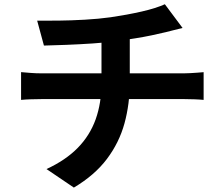

<svg xmlns="http://www.w3.org/2000/svg" viewBox="-20 -814 1040 892"><path d="M152.7 -718Q191.3 -717.6 250.3 -718.2Q309.4 -718.8 374.3 -722.5Q439.3 -726.2 493.8 -733.8Q531.6 -739.4 568.5 -746.1Q605.3 -752.9 638.6 -760.5Q671.9 -768.1 699.5 -776.9Q727.1 -785.7 745.9 -794.3L828.2 -684.1Q802.5 -678.2 783.3 -673Q764.2 -667.8 751.1 -664.8Q720.2 -657.2 684.2 -649.8Q648.3 -642.3 610 -636.2Q571.7 -630 532.8 -624.2Q476.3 -616.5 411.9 -612.2Q347.6 -607.9 287.7 -605.6Q227.8 -603.3 184.1 -602.3ZM196 -28.6Q284.2 -69.2 340.7 -126.5Q397.2 -183.9 424.4 -259.6Q451.5 -335.3 451.5 -428.8Q451.5 -428.8 451.5 -451.2Q451.5 -473.6 451.5 -519.1Q451.5 -564.6 451.5 -635.2L582.9 -650Q582.9 -624.4 582.9 -594.7Q582.9 -565 582.9 -535.9Q582.9 -506.7 582.9 -483.3Q582.9 -459.8 582.9 -445.5Q582.9 -431.1 582.9 -431.1Q582.9 -330.8 558.4 -241.2Q533.8 -151.5 477 -75.9Q420.3 -0.3 323.2 57.5ZM77.9 -478.9Q98.7 -477.1 122.7 -475.2Q146.7 -473.3 170.3 -473.3Q183.5 -473.3 222.5 -473.3Q261.5 -473.3 317.4 -473.3Q373.3 -473.3 437.1 -473.3Q500.9 -473.3 565 -473.3Q629.2 -473.3 685.1 -473.3Q741.1 -473.3 781 -473.3Q821 -473.3 835.3 -473.3Q846.3 -473.3 863.4 -474.2Q880.5 -475.1 897.8 -476.4Q915.2 -477.7 926 -478.7V-349.9Q905.9 -351.9 882.4 -352.7Q858.8 -353.6 837.9 -353.6Q824.3 -353.6 784.8 -353.6Q745.2 -353.6 688.8 -353.6Q632.3 -353.6 567.9 -353.6Q503.4 -353.6 438.9 -353.6Q374.3 -353.6 318 -353.6Q261.7 -353.6 222.8 -353.6Q184 -353.6 171.5 -353.6Q148.9 -353.6 123.1 -352.7Q97.3 -351.9 77.9 -349.9Z"/></svg>

Font: Noto Sans KR Thin
Style: Regular
Weight: 100
Designer: Ryoko NISHIZUKA 西塚涼子 (kana, bopomofo & ideographs); Paul D. Hunt (Latin, Greek & Cyrillic); Sandoll Communications 산돌커뮤니
Foundry: Adobe
Version: Version 2.004-H2;hotconv 1.0.118;makeotfexe 2.5.65603